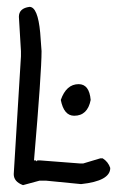

<svg xmlns="http://www.w3.org/2000/svg" viewBox="-20 -531 355 559"><path d="M66 -511Q90 -511 97 -436L101 -382Q101 -321 79 -64H85V-61L89 -64H97L214 -55H222L272 -70H279Q295 -60 301 -42Q301 -4 216 5L114 -5H95L47 8Q20 -2 20 -24L41 -367V-382L35 -482Q35 -507 66 -511ZM209 -286Q240 -286 244 -240Q235 -194 196 -194Q166 -194 157 -240Q173 -286 209 -286Z"/></svg>

Font: Just Me Again Down Here
Style: Regular
Weight: 400
Designer: Kimberly Geswein
Foundry: Kimberly Geswein
Version: Version 1.002 2007